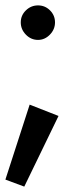

<svg xmlns="http://www.w3.org/2000/svg" viewBox="-30 -526 306 712"><path d="M47 -443Q47 -469 66 -487.5Q85 -506 111 -506Q137 -506 155.5 -487.5Q174 -469 174 -443Q174 -417 155 -397.5Q136 -378 111 -378Q85 -378 66 -397.5Q47 -417 47 -443ZM60 166 -10 140 80 -138 187 -96Z"/></svg>

Font: Arvo
Style: Regular
Weight: 400
Designer: Anton Koovit (Cyrillic Expansion: Cyreal)
Foundry: Anton Koovit, Yassin Baggar
Version: Version 3.000